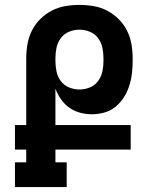

<svg xmlns="http://www.w3.org/2000/svg" viewBox="-20 -763 640 783"><path d="M41 0V-101H87V-153H41V-253H87V-525Q87 -554 92 -583Q97 -612 110 -638Q123 -664 144 -685Q165 -706 191 -719.5Q217 -733 246 -738Q275 -743 304 -743Q333 -743 362 -738Q391 -733 417 -719.5Q443 -706 464 -685Q485 -664 498 -638Q511 -612 516 -583Q521 -554 521 -525V-515Q521 -489 518 -463.5Q515 -438 507 -413Q499 -388 485 -366Q471 -344 451 -327.5Q431 -311 405.5 -304Q380 -297 354 -297Q330 -297 306 -303.5Q282 -310 262.5 -324Q243 -338 228.5 -358.5Q214 -379 206 -402V-253H513V-153H206V-101H252V0ZM304 -398Q326 -398 346.5 -406.5Q367 -415 380 -432.5Q393 -450 397.5 -471.5Q402 -493 402 -515V-525Q402 -547 397.5 -568.5Q393 -590 380 -607.5Q367 -625 346.5 -633.5Q326 -642 304 -642Q282 -642 261.5 -633.5Q241 -625 228 -607.5Q215 -590 210.5 -568.5Q206 -547 206 -525V-515Q206 -493 210.5 -471.5Q215 -450 228 -432.5Q241 -415 261.5 -406.5Q282 -398 304 -398Z"/></svg>

Font: Iosevka HT Extended
Style: Bold
Weight: 700
Width: 7
Monospace: yes
Designer: Belleve Invis
Foundry: Belleve Invis
Version: Version 32.3.0; ttfautohint (v1.8.4)